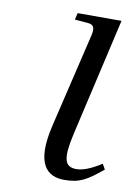

<svg xmlns="http://www.w3.org/2000/svg" viewBox="-81 -746 579 815"><g transform="rotate(10 208.0 -338.5)"><path d="M180 -663 239 -658C262 -656 269 -642 261 -609L164 -201C124 -31 180 15 253 15C321 15 350 -4 416 -58L403 -81C355 -50 321 -39 296 -39C241 -39 236 -81 260 -187L376 -692H187Z"/></g></svg>

Font: Heuristica
Style: Italic
Weight: 400
Italic angle: -13°
Version: Version 1.0.1